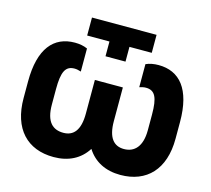

<svg xmlns="http://www.w3.org/2000/svg" viewBox="-124 -1043 1326 1206"><g transform="rotate(15 539.0 -439.5)"><path d="M474 -681H604V-777H749V-894H329V-777H474ZM322 15C418 15 493 -23 539 -96C585 -23 660 15 756 15C927 15 1033 -95 1033 -294V-403C1033 -617 948 -714 811 -714C781 -714 753 -709 729 -698V-548C744 -553 758 -556 771 -556C830 -556 851 -514 851 -402V-301C851 -195 804 -148 736 -148C670 -148 630 -193 630 -301V-520H448V-301C448 -193 408 -148 342 -148C274 -148 227 -187 227 -301V-402C227 -514 248 -556 307 -556C320 -556 333 -553 349 -548V-698C325 -709 297 -714 267 -714C130 -714 45 -617 45 -403V-294C45 -95 150 15 322 15Z"/></g></svg>

Font: Fixel Text ExtraBold
Style: Regular
Weight: 800
Width: 4
Designer: AlfaBravo + MacPaw
Foundry: Kyrylo Tkachov, Marchela Mozhyna, Serhii Makarenko, Maria Weinstein, Zakhar Kryvoshyya
Version: Version 1.211